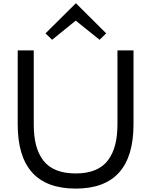

<svg xmlns="http://www.w3.org/2000/svg" viewBox="-20 -1109 897 1139"><path d="M772 -810.1V-371.1Q772 9.8 429.2 9.8Q85 9.8 85 -371.1V-810.1H180.2V-372.1Q180.2 -302.2 193.4 -250Q206.5 -197.8 235.4 -158.9Q264.2 -120.1 312.7 -100.1Q361.3 -80.1 429.2 -80.1Q496.1 -80.1 544.2 -100.1Q592.3 -120.1 621.1 -158.9Q649.9 -197.8 663.3 -250.2Q676.8 -302.7 676.8 -372.1V-810.1ZM431.2 -1088.9 609.9 -911.1 570.8 -873 430.2 -985.8H428.2L289.1 -873L250 -911.1L429.2 -1088.9Z"/></svg>

Font: Sinkin Sans 400 Regular
Style: Regular
Weight: 400
Designer: Keith Bates
Foundry: K-Type
Version: Sinkin Sans (version 1.0)  by Keith Bates   •   © 2014   www